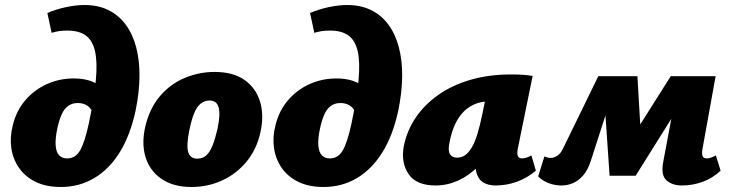

<svg xmlns="http://www.w3.org/2000/svg" viewBox="-20 -730 2917 766"><path d="M223 16Q163 16 121 -5Q79 -26 55 -61.5Q31 -97 25 -140.5Q19 -184 31 -230Q45 -288 81 -330Q117 -372 167 -394.5Q217 -417 274 -417Q326 -417 360.5 -398.5Q395 -380 400 -347L349 -284Q340 -302 325 -310.5Q310 -319 290 -319Q268 -319 252 -307.5Q236 -296 226 -273.5Q216 -251 209 -219Q200 -177 202 -150Q204 -123 216 -110.5Q228 -98 248 -98Q281 -98 299.5 -130Q318 -162 334 -236Q356 -340 362.5 -411.5Q369 -483 359 -526Q349 -569 322 -588.5Q295 -608 249 -608Q231 -608 216.5 -606Q202 -604 186 -599L169 -678Q203 -693 243 -701.5Q283 -710 317 -710Q371 -710 412 -690Q453 -670 481 -632.5Q509 -595 523 -542.5Q537 -490 536.5 -426Q536 -362 521 -289Q500 -191 458 -123Q416 -55 356 -19.5Q296 16 223 16Z M744 16Q671 16 624 -16.5Q577 -49 560.5 -103.5Q544 -158 560 -227Q578 -300 619.5 -348Q661 -396 718 -419.5Q775 -443 836 -443Q910 -443 955.5 -411Q1001 -379 1017.5 -324.5Q1034 -270 1019 -202Q1004 -134 963.5 -85Q923 -36 866 -10Q809 16 744 16ZM767 -97Q789 -97 803.5 -110.5Q818 -124 828.5 -151Q839 -178 848 -217Q860 -276 852 -302.5Q844 -329 816 -329Q796 -329 780.5 -316.5Q765 -304 754.5 -278Q744 -252 735 -209Q723 -149 731 -123Q739 -97 767 -97Z M1271 16Q1211 16 1169 -5Q1127 -26 1103 -61.5Q1079 -97 1073 -140.5Q1067 -184 1079 -230Q1093 -288 1129 -330Q1165 -372 1215 -394.5Q1265 -417 1322 -417Q1374 -417 1408.5 -398.5Q1443 -380 1448 -347L1397 -284Q1388 -302 1373 -310.5Q1358 -319 1338 -319Q1316 -319 1300 -307.5Q1284 -296 1274 -273.5Q1264 -251 1257 -219Q1248 -177 1250 -150Q1252 -123 1264 -110.5Q1276 -98 1296 -98Q1329 -98 1347.5 -130Q1366 -162 1382 -236Q1404 -340 1410.5 -411.5Q1417 -483 1407 -526Q1397 -569 1370 -588.5Q1343 -608 1297 -608Q1279 -608 1264.5 -606Q1250 -604 1234 -599L1217 -678Q1251 -693 1291 -701.5Q1331 -710 1365 -710Q1419 -710 1460 -690Q1501 -670 1529 -632.5Q1557 -595 1571 -542.5Q1585 -490 1584.5 -426Q1584 -362 1569 -289Q1548 -191 1506 -123Q1464 -55 1404 -19.5Q1344 16 1271 16Z M1718 10Q1641 10 1610 -35.5Q1579 -81 1591 -147Q1603 -207 1637 -258.5Q1671 -310 1726 -349.5Q1781 -389 1855 -411Q1929 -433 2019 -433Q2049 -433 2068.5 -431.5Q2088 -430 2105 -427L2046 -138Q2038 -98 2062 -98Q2069 -98 2078.5 -100.5Q2088 -103 2100 -110L2118 -49Q2082 -19 2041 -4.5Q2000 10 1957 10Q1929 10 1909 -1.5Q1889 -13 1881 -40.5Q1873 -68 1882 -117L1909 -249L1995 -277Q1980 -210 1952.5 -157Q1925 -104 1888 -66.5Q1851 -29 1807.5 -9.5Q1764 10 1718 10ZM1803 -101Q1821 -101 1835 -110.5Q1849 -120 1861.5 -140.5Q1874 -161 1884.5 -195Q1895 -229 1905 -278L1925 -377L1983 -320Q1971 -324 1960 -325Q1949 -326 1937 -326Q1898 -326 1869.5 -312.5Q1841 -299 1821.5 -275.5Q1802 -252 1790 -221Q1778 -190 1772 -154Q1767 -125 1776.5 -113Q1786 -101 1803 -101Z M2701 10Q2662 10 2639 -10.5Q2616 -31 2626 -84L2680 -372L2746 -396L2516 -29H2412L2389 -365L2421 -426H2523L2539 -154H2484L2656 -426H2835L2783 -138Q2779 -117 2783 -107.5Q2787 -98 2800 -98Q2806 -98 2814.5 -100.5Q2823 -103 2836 -110L2855 -49Q2823 -19 2783 -4.5Q2743 10 2701 10ZM2221 10Q2193 10 2168.5 0.5Q2144 -9 2127 -26L2152 -106Q2158 -103 2164.5 -101.5Q2171 -100 2177 -100Q2191 -100 2204.5 -109.5Q2218 -119 2226 -137L2367 -426H2446L2337 -88Q2325 -51 2306 -29.5Q2287 -8 2265 1Q2243 10 2221 10Z"/></svg>

Font: Ysabeau Infant Black
Style: Italic
Weight: 900
Italic angle: -12°
Designer: Christian Thalmann (Catharsis Fonts)
Version: Version 2.001;gftools[0.9.30]; featfreeze: ss01,ss02,lnum